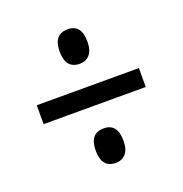

<svg xmlns="http://www.w3.org/2000/svg" viewBox="-95 -678 620 650"><g transform="rotate(-20 215.0 -352.5)"><path d="M216 -469Q165 -469 165 -531Q165 -593 216 -593Q265 -593 265 -531Q265 -500 251.5 -484.5Q238 -469 216 -469ZM30 -319V-387H398V-319ZM216 -112Q165 -112 165 -174Q165 -236 216 -236Q265 -236 265 -174Q265 -143 251.5 -127.5Q238 -112 216 -112Z"/></g></svg>

Font: Noto Sans Lao ExtraCondensed
Style: Regular
Weight: 400
Width: 2
Designer: Monotype Design Team
Foundry: Monotype Imaging Inc.
Version: Version 2.003; ttfautohint (v1.8.4.7-5d5b)